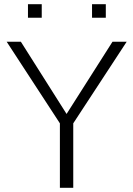

<svg xmlns="http://www.w3.org/2000/svg" viewBox="-20 -900 639 920"><path d="M267 0V-309L12 -700H80L299 -354L519 -700H587L331 -309V0ZM114 -815V-880H180V-815ZM421 -815V-880H487V-815Z"/></svg>

Font: Panamera
Style: Regular
Weight: 400
Designer: Bastien Sozeau
Foundry: NBR — Bastien Sozeau
Version: Version 3.002; ttfautohint (v1.8.4.7-5d5b);gftools[0.9.33]